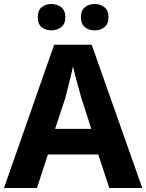

<svg xmlns="http://www.w3.org/2000/svg" viewBox="-20 -941 732 961"><path d="M527 0 472 -168H220L165 0H0L251 -717H439L692 0ZM387 -451Q383 -466 374.5 -496Q366 -526 358 -557.5Q350 -589 345 -609Q341 -586 333.5 -556.5Q326 -527 319 -498.5Q312 -470 307 -451L256 -296H437ZM169 -854Q169 -889 188.5 -905Q208 -921 238 -921Q265 -921 286 -905Q307 -889 307 -854Q307 -821 286 -805Q265 -789 238 -789Q208 -789 188.5 -805Q169 -821 169 -854ZM385 -854Q385 -889 405 -905Q425 -921 454 -921Q482 -921 502.5 -905Q523 -889 523 -854Q523 -821 502.5 -805Q482 -789 454 -789Q425 -789 405 -805Q385 -821 385 -854Z"/></svg>

Font: Noto Sans Khmer UI
Style: Bold
Weight: 700
Designer: Danh Hong and the Monotype Design Team
Foundry: Monotype Imaging Inc.
Version: Version 2.002; ttfautohint (v1.8.4.7-5d5b)